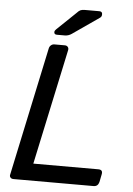

<svg xmlns="http://www.w3.org/2000/svg" viewBox="-59 -932 675 976"><g transform="rotate(5 278.0 -444.0)"><path d="M47 0Q37 0 31.5 -6.5Q26 -13 29 -23L168 -677Q170 -687 177.5 -693.5Q185 -700 195 -700H248Q258 -700 263.5 -693.5Q269 -687 267 -677L141 -87H473Q497 -87 492 -63L484 -23Q478 0 456 0ZM203 -750Q189 -750 189 -763Q190 -771 197 -777L293 -869Q303 -880 311 -884Q319 -888 334 -888H408Q424 -888 423 -872Q423 -862 415 -856L278 -761Q262 -750 243 -750Z"/></g></svg>

Font: Lubike
Style: Italic
Weight: 400
Italic angle: -12°
Foundry: Honoka55
Version: Version 1.000;July 22, 2022;FontCreator 14.0.0.2862 64-bit